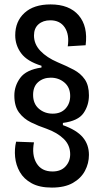

<svg xmlns="http://www.w3.org/2000/svg" viewBox="-20 -694 464 870"><path d="M215 156Q159 156 123.5 136.5Q88 117 70 85.5Q52 54 48.5 17.5Q45 -19 53 -52L134 -49Q123 8 145.5 45.5Q168 83 218 83Q256 83 277 60Q298 37 298 5Q298 -36 269 -64.5Q240 -93 190 -111Q154 -123 120.5 -139.5Q87 -156 66 -184.5Q45 -213 45 -261Q45 -305 72 -341.5Q99 -378 168 -388V-396Q103 -416 76 -452.5Q49 -489 49 -534Q49 -597 91 -635.5Q133 -674 209 -674Q294 -674 336.5 -624.5Q379 -575 368 -489L287 -484Q295 -537 273.5 -569.5Q252 -602 208 -602Q175 -602 154.5 -584Q134 -566 134 -533Q134 -494 163 -463.5Q192 -433 241 -412Q282 -395 314 -378Q346 -361 364.5 -334Q383 -307 383 -262Q383 -217 358.5 -181.5Q334 -146 265 -137V-127Q327 -105 355 -72Q383 -39 383 8Q383 46 365 80Q347 114 310 135Q273 156 215 156ZM219 -179Q256 -179 277 -202Q298 -225 298 -259Q298 -298 272 -320Q246 -342 210 -342Q176 -342 153 -322Q130 -302 130 -264Q130 -224 156 -201.5Q182 -179 219 -179Z"/></svg>

Font: Bricolage Grotesque 10pt Condensed
Style: Regular
Weight: 400
Width: 3
Designer: Mathieu Triay
Foundry: Atelier Triay
Version: Version 1.000; ttfautohint (v1.8.4.7-5d5b);gftools[0.9.29]